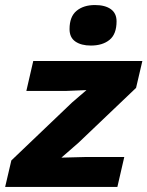

<svg xmlns="http://www.w3.org/2000/svg" viewBox="-38 -742 585 762"><path d="M-17.6 0 7 -105.2 248.4 -335.6 305.2 -384.4 226.2 -381.2H66.6L94 -500H527L502 -393.2L272.8 -174.8L205.6 -116.4L298 -118.8H455.2L427.8 0ZM322.6 -561.2Q284.2 -561.2 261.1 -577.2Q238 -593.2 238 -626.4Q238 -676 265.8 -699Q293.6 -722 338.8 -722Q379 -722 401.8 -705.7Q424.6 -689.4 424.6 -657.4Q424.6 -606.6 396.8 -583.9Q369 -561.2 322.6 -561.2Z"/></svg>

Font: Work Sans
Style: Italic
Weight: 400
Italic angle: -13°
Designer: Wei Huang
Foundry: Wei Huang
Version: Version 2.012